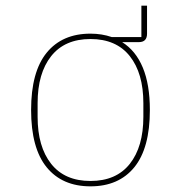

<svg xmlns="http://www.w3.org/2000/svg" viewBox="-20 -647 640 679"><path d="M500 -627V-528Q500 -498 471 -498H412Q460 -468 485 -408Q510 -348 510 -258Q510 -123 455 -55.5Q400 12 300 12Q200 12 145 -55.5Q90 -123 90 -258Q90 -393 145 -460.5Q200 -528 300 -528Q340 -528 375 -516H480V-627ZM300 -7Q391 -7 439 -67.5Q487 -128 487 -234V-282Q487 -388 439 -448.5Q391 -509 300 -509Q209 -509 161 -448.5Q113 -388 113 -282V-234Q113 -128 161 -67.5Q209 -7 300 -7Z"/></svg>

Font: IBM Plex Mono Thin
Style: Regular
Weight: 100
Monospace: yes
Designer: Mike Abbink, Paul van der Laan, Pieter van Rosmalen
Foundry: Bold Monday
Version: Version 2.3